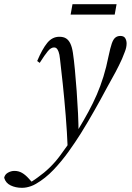

<svg xmlns="http://www.w3.org/2000/svg" viewBox="-164 -640 630 919"><path d="M-59 259Q-89 259 -113 247.5Q-137 236 -144 211Q-141 195 -126 186.5Q-111 178 -95 178Q-75 178 -58.5 187.5Q-42 197 -26 215L-9 234V239H-22V234Q-16 231 -9 227Q-2 223 4.5 218Q11 213 17 209Q78 166 122 107Q166 48 208 -16Q237 -64 259.5 -105.5Q282 -147 299.5 -187.5Q317 -228 331 -273Q345 -318 356 -373Q364 -411 371 -431.5Q378 -452 388 -460Q398 -468 412 -468Q429 -468 435.5 -457Q442 -446 442 -432Q442 -413 433.5 -392Q425 -371 420 -358Q406 -327 389 -295Q372 -263 345 -215Q332 -191 318.5 -166Q305 -141 289.5 -114Q274 -87 257.5 -58.5Q241 -30 222 0Q197 40 164 86Q131 132 92 173Q53 214 8 240Q-4 247 -15.5 251Q-27 255 -37.5 257Q-48 259 -59 259ZM160 69Q157 -7 150.5 -87Q144 -167 136.5 -238Q129 -309 123 -359Q121 -380 116.5 -392Q112 -404 107 -408.5Q102 -413 95 -413Q80 -413 65 -395Q50 -377 26 -339L14 -348Q38 -405 62 -434.5Q86 -464 120 -464Q140 -464 152.5 -456Q165 -448 173 -431Q181 -414 185 -387Q190 -354 194.5 -306Q199 -258 203 -203.5Q207 -149 209.5 -96.5Q212 -44 212 -1H215ZM174 -570 183 -620H394L385 -570Z"/></svg>

Font: Source Serif 4 60pt
Style: Italic
Weight: 400
Italic angle: -12°
Version: Version 4.004;hotconv 1.0.116;makeotfexe 2.5.65601